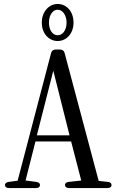

<svg xmlns="http://www.w3.org/2000/svg" viewBox="-20 -962 586 969"><path d="M271 -755C315 -755 351 -792 351 -848C351 -905 315 -942 271 -942C228 -942 191 -904 191 -848C191 -791 228 -755 271 -755ZM25 -13H162C175 -13 182 -19 182 -28C182 -37 175 -42 163 -44L109 -51L159 -248H339L390 -51L327 -44C315 -43 308 -37 308 -28C308 -19 315 -13 328 -13H523C536 -13 543 -19 543 -28C543 -37 536 -43 524 -44L478 -49L306 -695C303 -706 295 -712 283 -712H261C249 -712 241 -706 238 -695L69 -50L24 -44C12 -42 5 -37 5 -28C5 -19 12 -13 25 -13ZM166 -279 249 -605 331 -279ZM227 -848C227 -884 245 -913 271 -913C297 -913 316 -884 316 -848C316 -811 297 -784 271 -784C245 -784 227 -811 227 -848Z"/></svg>

Font: 寒蝉锦书宋 CompactLight
Style: Bold
Weight: 400
Width: 4
Designer: 寒蝉锦书宋{Warren} 思源宋体{Ryoko NISHIZUKA 西塚涼子 (kana & ideographs); Frank Grießhammer (Latin, Greek & Cyrillic); Wenlong ZHANG 
Foundry: Adobe & ChillType
Version: Version 2.000;Glyphs 3.1.1 (3135)